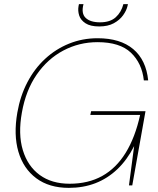

<svg xmlns="http://www.w3.org/2000/svg" viewBox="-20 -897 765 929"><path d="M313 12Q218 12 155.5 -34.5Q93 -81 69 -163Q45 -245 64 -353Q78 -433 112.5 -499Q147 -565 198.5 -612.5Q250 -660 314.5 -686Q379 -712 452 -712Q562 -712 624.5 -659.5Q687 -607 697 -508H676Q667 -591 613.5 -642Q560 -693 452 -693Q363 -693 286.5 -652.5Q210 -612 157.5 -536Q105 -460 86 -353Q67 -248 90.5 -170.5Q114 -93 172 -50.5Q230 -8 317 -8Q407 -8 474.5 -45.5Q542 -83 588 -157.5Q634 -232 658 -341H417L421 -359H684L620 0H604L629 -190Q595 -123 547.5 -78Q500 -33 441.5 -10.5Q383 12 313 12ZM460 -769Q417 -769 393.5 -784.5Q370 -800 363 -822.5Q356 -845 360 -867L362 -877H384Q372 -832 394.5 -810.5Q417 -789 464 -789Q513 -789 540 -813.5Q567 -838 577 -877H599L597 -868Q592 -846 575.5 -823Q559 -800 530.5 -784.5Q502 -769 460 -769Z"/></svg>

Font: DM Sans 12pt Thin
Style: Italic
Weight: 250
Italic angle: -10°
Version: Version 4.004;gftools[0.9.30]